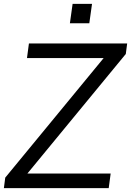

<svg xmlns="http://www.w3.org/2000/svg" viewBox="-35 -969 675 989"><path d="M-15 0 -8 -54 499 -670H104L114 -745H620L613 -691L106 -75H535L525 0ZM325 -849 339 -949H439L425 -849Z"/></svg>

Font: Plus Jakarta Sans
Style: Italic
Weight: 400
Italic angle: -8°
Designer: Gumpita Rahayu
Foundry: Tokotype
Version: Version 2.006